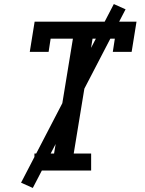

<svg xmlns="http://www.w3.org/2000/svg" viewBox="-20 -842 715 948"><path d="M150 0V-84H247L340 -651H230L220 -586H127L151 -735H654L630 -586H537L547 -651H437L344 -84H430V0ZM142 86 84 60 542 -822 600 -796Z"/></svg>

Font: Iosevka Etoile Medium
Style: Italic
Weight: 500
Italic angle: -9°
Designer: Belleve Invis
Foundry: Belleve Invis
Version: Version 22.1.2; ttfautohint (v1.8.4)